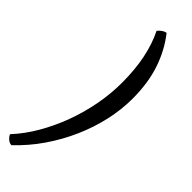

<svg xmlns="http://www.w3.org/2000/svg" viewBox="-369 -806 1014 1014"><g transform="rotate(45 137.5 -299.5)"><path d="M6 200Q-9 200 -22.5 188Q-36 176 -40 164Q12 108 53.5 36.5Q95 -35 124.5 -114.5Q154 -194 170 -278.5Q186 -363 186 -446Q186 -544 169.5 -624.5Q153 -705 121 -769Q131 -782 143.5 -790Q156 -798 166 -799Q223 -727 254 -635Q285 -543 285 -426Q285 -344 266 -259.5Q247 -175 211 -93.5Q175 -12 123.5 63Q72 138 6 200Z"/></g></svg>

Font: Texturina 12pt SemiBold
Style: Italic
Weight: 600
Italic angle: -11°
Version: Version 1.002